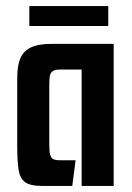

<svg xmlns="http://www.w3.org/2000/svg" viewBox="-20 -615 436 635"><path d="M120 0Q80 0 63 -12.5Q46 -25 41.5 -53.5Q37 -82 37 -130V-358Q37 -397 47 -421.5Q57 -446 82 -458Q107 -470 152 -470H356V0H250V-385H180Q163 -385 155 -380Q147 -375 145 -364.5Q143 -354 143 -336V-137Q143 -114 146 -103Q149 -92 156.5 -88.5Q164 -85 178 -85H230L219 0ZM77 -529V-595H338V-529Z"/></svg>

Font: Smooch Sans
Style: Bold
Weight: 700
Designer: Robert E. Leuschke
Foundry: Robert E. Leuschke
Version: Version 1.010